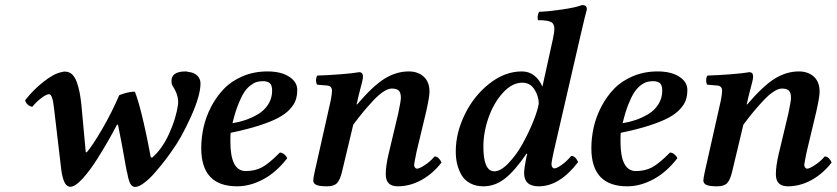

<svg xmlns="http://www.w3.org/2000/svg" viewBox="-20 -718 3269 750"><path d="M440.9 -231H437Q425.8 -209 406.5 -174.8Q387.2 -140.6 359.4 -96.4Q331.5 -52.2 303.5 -21.2Q275.4 9.8 257.8 11.2Q251.5 12.7 247.1 9.8Q227.1 3.4 219.2 -56.2L190.9 -295.9Q185.1 -350.1 171.9 -350.1Q162.1 -350.1 143.3 -336.4Q124.5 -322.8 106 -300.8Q84.5 -305.2 78.1 -326.2Q108.9 -366.2 149.4 -398.2Q189.9 -430.2 219.2 -436Q230.5 -439.5 236.8 -438Q251.5 -437.5 262.2 -427Q272.9 -416.5 279.8 -397.7Q286.6 -378.9 290.8 -357.9Q294.9 -336.9 297.9 -309.1L314.9 -124L318.8 -123Q341.3 -148.9 378.9 -213.4Q416.5 -277.8 445.8 -346.2Q480.5 -359.9 506.8 -359.9Q518.6 -330.6 532.2 -275.9Q550.8 -202.1 568.8 -104L574.2 -102.1Q613.3 -135.7 640.6 -195.6Q668 -255.4 675.8 -312V-324.2Q674.3 -352.1 654.8 -381.8Q649.9 -388.2 649.9 -401.9Q649.9 -439 705.1 -439Q710 -439 715.8 -437Q737.8 -435.1 750.5 -422.6Q763.2 -410.2 763.2 -392.1Q763.2 -344.2 724.9 -260Q686.5 -175.8 650.9 -127.9Q639.6 -111.3 624.5 -91.6Q609.4 -71.8 587.6 -46.4Q565.9 -21 544.2 -4.4Q522.5 12.2 507.8 12.2Q495.6 12.2 488.8 -1Q481.9 -14.2 477.1 -42Q475.1 -46.4 473.1 -59.1Q457 -152.3 440.9 -231Z M1043 -363.8Q1043 -384.8 1034.2 -392.8Q1025.4 -400.9 1006.8 -400.9Q993.2 -400.9 981.9 -397.5Q970.7 -394 957.3 -383.5Q943.8 -373 932.6 -355.5Q921.4 -337.9 909.7 -307.9Q897.9 -277.8 888.2 -236.8Q913.6 -240.7 938.2 -249Q962.9 -257.3 987.5 -271.7Q1012.2 -286.1 1027.6 -310.1Q1043 -334 1043 -363.8ZM880.9 -199.2Q879.9 -191.4 879.9 -165Q879.9 -49.8 939.9 -49.8Q976.1 -49.8 1003.4 -64.5Q1030.8 -79.1 1073.2 -122.1Q1082 -122.1 1090.1 -115.5Q1098.1 -108.9 1102.1 -100.1Q1059.6 -44.9 1008.3 -17.6Q957 9.8 906.2 9.8Q766.1 9.8 766.1 -139.2Q766.1 -179.7 775.1 -220.5Q784.2 -261.2 804.7 -300.8Q825.2 -340.3 854.5 -370.8Q883.8 -401.4 928 -420.2Q972.2 -439 1024.9 -439Q1077.6 -439 1109.4 -418.5Q1141.1 -397.9 1141.1 -367.2Q1141.1 -344.7 1135 -326.9Q1128.9 -309.1 1111.8 -290.8Q1094.7 -272.5 1066.2 -257.3Q1037.6 -242.2 991.2 -227.3Q944.8 -212.4 880.9 -199.2Z M1203.6 -13.2Q1203.6 -20 1209 -45.9L1272 -326.2Q1276.9 -353 1276.9 -362.8Q1276.9 -382.3 1258.8 -383.8L1218.8 -387.2Q1214.4 -393.6 1214.6 -405.3Q1214.8 -417 1219.7 -422.9Q1256.3 -423.8 1307.9 -427.7Q1359.4 -431.6 1382.8 -436Q1397.9 -436 1397.9 -418.9Q1397.9 -412.1 1394.5 -397.9Q1391.1 -383.8 1385 -360.8Q1378.9 -337.9 1375 -318.8L1372.6 -310.1H1375Q1437.5 -383.3 1482.9 -411.1Q1528.3 -439 1576.7 -439Q1612.3 -439 1635 -418.7Q1657.7 -398.4 1657.7 -358.9Q1657.7 -340.3 1645 -283.2L1606.9 -124Q1597.7 -78.6 1597.7 -74.2Q1597.7 -67.9 1601.1 -63.5Q1604.5 -59.1 1608.9 -59.1Q1617.7 -59.1 1638.9 -72.8Q1660.2 -86.4 1677.7 -106.9Q1687 -106.9 1694.3 -99.1Q1701.7 -91.3 1704.6 -83Q1669.9 -38.6 1625.5 -14.4Q1581.1 9.8 1533.7 9.8Q1486.8 9.8 1486.8 -37.1Q1486.8 -69.3 1497.6 -115.2L1535.6 -274.9Q1545.9 -323.2 1545.9 -335.9Q1545.9 -356 1537.6 -364Q1529.3 -372.1 1510.7 -372.1Q1496.6 -372.1 1478 -360.1Q1459.5 -348.1 1438.2 -325.4Q1417 -302.7 1399.4 -281.5Q1381.8 -260.3 1359.9 -231L1315.9 -46.9Q1308.6 -16.1 1296.9 -3.2Q1285.2 9.8 1257.8 9.8Q1228.5 9.8 1216.1 4.4Q1203.6 -1 1203.6 -13.2Z M1868.2 -145Q1868.2 -48.8 1911.1 -48.8Q1935.5 -48.8 1965.8 -80.1Q1996.1 -111.3 2020.3 -154.5Q2044.4 -197.8 2062.3 -241.7Q2080.1 -285.6 2084.5 -313Q2084.5 -342.3 2067.6 -368.7Q2050.8 -395 2020.5 -395Q1980 -395 1944.1 -355.2Q1908.2 -315.4 1888.2 -258.1Q1868.2 -200.7 1868.2 -145ZM1760.3 -126Q1760.3 -198.7 1795.7 -271.2Q1831.1 -343.8 1891.6 -391.4Q1952.1 -439 2018.6 -439Q2046.9 -439 2067.4 -422.4Q2087.9 -405.8 2098.1 -380.9H2099.1L2139.2 -563Q2145.5 -592.3 2145.5 -605Q2145.5 -626 2131.3 -632.6Q2117.2 -639.2 2081.5 -639.2Q2077.1 -653.3 2085.4 -671.9Q2121.1 -672.9 2175.8 -680.9Q2230.5 -689 2253.4 -698.2Q2264.6 -698.2 2268.6 -693.8Q2272.5 -689.5 2272.5 -681.2Q2267.6 -666 2248.5 -583L2142.6 -124Q2134.3 -86.9 2134.3 -76.2Q2134.3 -68.8 2137.7 -64.5Q2141.1 -60.1 2145.5 -60.1Q2154.3 -60.1 2173.6 -73.5Q2192.9 -86.9 2211.4 -108.9Q2227.5 -108.9 2238.3 -85Q2166 9.8 2084.5 9.8Q2027.3 9.8 2027.3 -42Q2027.3 -59.1 2036.1 -104L2039.6 -116.2L2037.1 -118.2Q1990.7 -50.3 1952.1 -20.3Q1913.6 9.8 1868.2 9.8Q1838.9 9.8 1816.9 -2Q1794.9 -13.7 1783.2 -33.7Q1771.5 -53.7 1765.9 -76.7Q1760.3 -99.6 1760.3 -126Z M2566.9 -363.8Q2566.9 -384.8 2558.1 -392.8Q2549.3 -400.9 2530.8 -400.9Q2517.1 -400.9 2505.9 -397.5Q2494.6 -394 2481.2 -383.5Q2467.8 -373 2456.5 -355.5Q2445.3 -337.9 2433.6 -307.9Q2421.9 -277.8 2412.1 -236.8Q2437.5 -240.7 2462.2 -249Q2486.8 -257.3 2511.5 -271.7Q2536.1 -286.1 2551.5 -310.1Q2566.9 -334 2566.9 -363.8ZM2404.8 -199.2Q2403.8 -191.4 2403.8 -165Q2403.8 -49.8 2463.9 -49.8Q2500 -49.8 2527.3 -64.5Q2554.7 -79.1 2597.2 -122.1Q2606 -122.1 2614 -115.5Q2622.1 -108.9 2626 -100.1Q2583.5 -44.9 2532.2 -17.6Q2481 9.8 2430.2 9.8Q2290 9.8 2290 -139.2Q2290 -179.7 2299.1 -220.5Q2308.1 -261.2 2328.6 -300.8Q2349.1 -340.3 2378.4 -370.8Q2407.7 -401.4 2451.9 -420.2Q2496.1 -439 2548.8 -439Q2601.6 -439 2633.3 -418.5Q2665 -397.9 2665 -367.2Q2665 -344.7 2658.9 -326.9Q2652.8 -309.1 2635.7 -290.8Q2618.7 -272.5 2590.1 -257.3Q2561.5 -242.2 2515.1 -227.3Q2468.8 -212.4 2404.8 -199.2Z M2727.5 -13.2Q2727.5 -20 2732.9 -45.9L2795.9 -326.2Q2800.8 -353 2800.8 -362.8Q2800.8 -382.3 2782.7 -383.8L2742.7 -387.2Q2738.3 -393.6 2738.5 -405.3Q2738.8 -417 2743.7 -422.9Q2780.3 -423.8 2831.8 -427.7Q2883.3 -431.6 2906.7 -436Q2921.9 -436 2921.9 -418.9Q2921.9 -412.1 2918.5 -397.9Q2915 -383.8 2908.9 -360.8Q2902.8 -337.9 2898.9 -318.8L2896.5 -310.1H2898.9Q2961.4 -383.3 3006.8 -411.1Q3052.2 -439 3100.6 -439Q3136.2 -439 3158.9 -418.7Q3181.6 -398.4 3181.6 -358.9Q3181.6 -340.3 3168.9 -283.2L3130.9 -124Q3121.6 -78.6 3121.6 -74.2Q3121.6 -67.9 3125 -63.5Q3128.4 -59.1 3132.8 -59.1Q3141.6 -59.1 3162.8 -72.8Q3184.1 -86.4 3201.7 -106.9Q3210.9 -106.9 3218.3 -99.1Q3225.6 -91.3 3228.5 -83Q3193.8 -38.6 3149.4 -14.4Q3105 9.8 3057.6 9.8Q3010.7 9.8 3010.7 -37.1Q3010.7 -69.3 3021.5 -115.2L3059.6 -274.9Q3069.8 -323.2 3069.8 -335.9Q3069.8 -356 3061.5 -364Q3053.2 -372.1 3034.7 -372.1Q3020.5 -372.1 3002 -360.1Q2983.4 -348.1 2962.2 -325.4Q2940.9 -302.7 2923.3 -281.5Q2905.8 -260.3 2883.8 -231L2839.8 -46.9Q2832.5 -16.1 2820.8 -3.2Q2809.1 9.8 2781.7 9.8Q2752.4 9.8 2740 4.4Q2727.5 -1 2727.5 -13.2Z"/></svg>

Font: Common Serif SemiBold
Style: Italic
Weight: 600
Italic angle: -12°
Designer: Philipp H. Poll, Khaled Hosny
Foundry: Stefan Peev, Context Ltd.
Version: Version 1.026